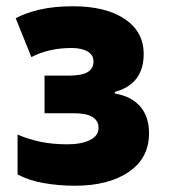

<svg xmlns="http://www.w3.org/2000/svg" viewBox="-20 -584 540 612"><path d="M219 8Q167 8 119 -0.5Q71 -9 36 -28V-155Q71 -140 109.5 -132Q148 -124 195 -124Q239 -124 266.5 -137.5Q294 -151 294 -176Q294 -223 216 -223H122V-343H199Q240 -343 259 -354Q278 -365 278 -388Q278 -409 259 -420Q240 -431 208 -431Q136 -431 80 -402L30 -526Q62 -543 107 -553.5Q152 -564 213 -564Q317 -564 377.5 -523.5Q438 -483 438 -412Q438 -316 346 -291V-286Q399 -277 427 -244.5Q455 -212 455 -159Q455 -80 390.5 -36Q326 8 219 8Z"/></svg>

Font: Noto Sans Mono ExtraCondensed Black
Style: Regular
Weight: 900
Width: 2
Designer: Monotype Design Team
Foundry: Monotype Imaging Inc.
Version: Version 2.014